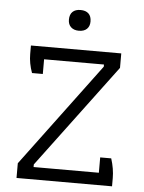

<svg xmlns="http://www.w3.org/2000/svg" viewBox="-55 -841 662 885"><g transform="rotate(5 275.5 -398.5)"><path d="M232 -748Q232 -772 245 -784.5Q258 -797 282 -797Q306 -797 319 -784.5Q332 -772 332 -748Q332 -726 319 -713.5Q306 -701 282 -701Q259 -701 245.5 -713.5Q232 -726 232 -748ZM55 -68 411 -546V-556H134V-488H84Q68 -532 68 -575V-614H486V-547L129 -69V-57H431V-128H482Q497 -81 497 -38V0H55Z"/></g></svg>

Font: Athiti
Style: Regular
Weight: 400
Designer: CadsonDemak Team
Foundry: CadsonDemak
Version: Version 1.032